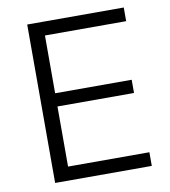

<svg xmlns="http://www.w3.org/2000/svg" viewBox="-81 -782 753 851"><g transform="rotate(-10 296.0 -356.5)"><path d="M98.5 0V-713H533V-651.5H167.5V-391.5H512V-332H167.5V-61.5H533.5V0Z"/></g></svg>

Font: Commissioner Light
Style: Regular
Weight: 300
Designer: Kostas Bartsokas
Foundry: Kostas Bartsokas
Version: Version 1.000; ttfautohint (v1.8.3)